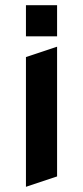

<svg xmlns="http://www.w3.org/2000/svg" viewBox="-20 -690 320 740"><path d="M80 -550H200V-670H80ZM80 -470V30L200 -10V-510Z"/></svg>

Font: Abibas
Style: Medium
Weight: 500
Version: Version 0.3